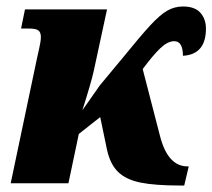

<svg xmlns="http://www.w3.org/2000/svg" viewBox="-20 -565 655 592"><path d="M544 -393Q544 -438 517 -438Q497 -438 474 -416Q451 -394 420 -352L473 -147Q497 -52 558 -52H562L548 7H534Q458 7 413.5 -2Q369 -11 344.5 -34.5Q320 -58 310 -103L289 -204L223 -152L191 0H13L94 -385Q96 -395 101 -416.5Q106 -438 106 -451Q106 -465 98.5 -471Q91 -477 69 -477H45L57 -536H310L269 -346Q261 -310 234 -225L288 -302L357 -385Q413 -454 443 -486.5Q473 -519 495.5 -532Q518 -545 544 -545Q581 -545 598 -525.5Q615 -506 615 -477Q615 -397 544 -393Z"/></svg>

Font: Noto Serif NarrowBlack
Style: Italic
Weight: 900
Width: 4
Italic angle: -12°
Designer: Monotype Design Team
Foundry: Monotype Imaging Inc.
Version: Version 1.001